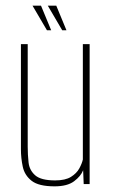

<svg xmlns="http://www.w3.org/2000/svg" viewBox="-20 -651 401 679"><path d="M173 8Q117 8 92 -11.5Q67 -31 60.5 -61.5Q54 -92 54 -123V-495H78V-132Q78 -104 81 -76.5Q84 -49 104.5 -31Q125 -13 175 -13Q211 -13 231 -25.5Q251 -38 260.5 -55.5Q270 -73 273 -87V-495H297V0H276L274 -49Q266 -28 242 -10Q218 8 173 8ZM215 -544H200L149 -631H179ZM161 -544H146L95 -631H125Z"/></svg>

Font: Alumni Sans Thin
Style: Regular
Weight: 100
Designer: Robert E. Leuschke
Foundry: Robert E. Leuschke
Version: Version 1.018